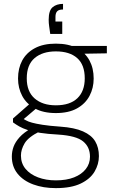

<svg xmlns="http://www.w3.org/2000/svg" viewBox="-20 -738 615 990"><path d="M268 232Q203 232 151.5 213Q100 194 70.5 157.5Q41 121 41 69Q41 43 50 18.5Q59 -6 81 -30.5Q103 -55 144 -78L184 -60Q126 -31 107 1Q88 33 88 64Q88 104 111.5 132.5Q135 161 176 176.5Q217 192 268 192Q323 192 362 176.5Q401 161 422.5 133.5Q444 106 444 70Q444 20 408.5 -9Q373 -38 281 -44Q225 -47 187 -53Q149 -59 123 -67.5Q97 -76 79.5 -86Q62 -96 47 -107V-127L137 -206L180 -190L88 -112V-132Q101 -125 113 -118Q125 -111 145 -105.5Q165 -100 199.5 -94.5Q234 -89 291 -85Q364 -80 408 -60.5Q452 -41 471 -9Q490 23 490 67Q490 109 467.5 147Q445 185 396 208.5Q347 232 268 232ZM268 -155Q203 -155 159.5 -179Q116 -203 94.5 -243.5Q73 -284 73 -333Q73 -386 94.5 -426Q116 -466 159.5 -489.5Q203 -513 268 -513Q334 -513 377 -489.5Q420 -466 441.5 -426Q463 -386 463 -333Q463 -284 441.5 -243.5Q420 -203 377 -179Q334 -155 268 -155ZM268 -195Q341 -195 379 -231.5Q417 -268 417 -334Q417 -404 378 -438.5Q339 -473 268 -473Q199 -473 158.5 -438.5Q118 -404 118 -334Q118 -266 158.5 -230.5Q199 -195 268 -195ZM356 -460 338 -501H531V-463ZM305 -718V-689Q283 -689 274.5 -679.5Q266 -670 266 -651V-627H301V-563H239Q236 -586 233.5 -602.5Q231 -619 231 -636Q231 -684 251.5 -701Q272 -718 305 -718Z"/></svg>

Font: DM Sans 18pt ExtraLight
Style: Regular
Weight: 250
Designer: Colophon Foundry, Jonny Pinhorn
Foundry: Colophon Foundry
Version: Version 4.004;gftools[0.9.30]